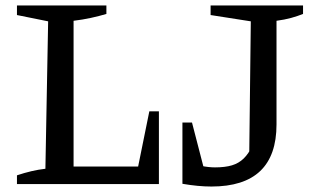

<svg xmlns="http://www.w3.org/2000/svg" viewBox="-20 -673 1151 702"><path d="M526 -266H561V0H42V-32Q69 -41 94.5 -47Q120 -53 146 -56L156 -595L42 -618V-653H369V-622Q342 -614 312 -607.5Q282 -601 249 -597V-64H485ZM647 -1 658 -83Q689 -72 716 -66.5Q743 -61 766 -61Q803 -61 828 -68.5Q853 -76 871 -93.5Q889 -111 902 -139L891 -85L897 -595L750 -618V-653H1088V-622Q1068 -614 1044.5 -607.5Q1021 -601 991 -597V-218Q991 9 753 9Q729 9 702.5 6.5Q676 4 647 -1ZM647 -1V-225H682L740 -1Z"/></svg>

Font: Piazzolla 24pt Medium
Style: Regular
Weight: 500
Designer: Juan Pablo del Peral
Foundry: Huerta Tipografica
Version: Version 2.005